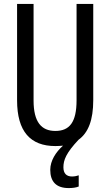

<svg xmlns="http://www.w3.org/2000/svg" viewBox="-20 -734 562 978"><path d="M303 118C303 81 317 45 380 -22C430 -58 455 -123 455 -224V-714H370V-223C370 -111 334 -67 262 -67C191 -67 151 -112 151 -222V-714H67V-223C67 -64 135 10 262 10C276 10 288 9 301 8C264 41 236 85 236 131C236 191 266 224 330 224C348 224 367 222 381 216V159C373 162 360 165 347 165C319 165 303 150 303 118Z"/></svg>

Font: Noto Sans Arabic ExtCond
Style: Regular
Weight: 400
Width: 2
Designer: Monotype Design Team, Nadine Chahine, Nizar Qandah and Khaled Hosny
Foundry: Monotype Imaging Inc.
Version: Version 2.012